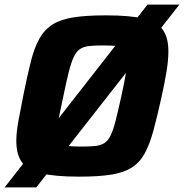

<svg xmlns="http://www.w3.org/2000/svg" viewBox="-27 -763 803 838"><path d="M-6.9 55 616.9 -743H756L131.2 55ZM319.1 8Q213.8 8 153.7 -6.2Q93.6 -20.3 68.9 -54.4Q44.2 -88.4 44.2 -148.3Q44.2 -185.1 53.3 -234.9Q62.5 -284.7 75.5 -350Q92.6 -435.3 107.9 -495.7Q123.3 -556 145.3 -595.1Q167.3 -634.1 202.8 -656.3Q238.3 -678.6 294.4 -687.3Q350.6 -696 434.9 -696Q540.2 -696 599.3 -681.8Q658.5 -667.7 683.2 -633.6Q707.9 -599.6 707.9 -538.7Q707.9 -500.9 700 -451.8Q692.1 -402.8 677.6 -338Q658.6 -251.7 642.1 -191.3Q625.5 -131 603.9 -92.2Q582.4 -53.4 547.6 -31.4Q512.8 -9.4 457.9 -0.7Q402.9 8 319.1 8ZM329 -123.3Q365.2 -123.3 389.2 -125.9Q413.1 -128.5 429.1 -138.9Q445.1 -149.3 456.3 -172.8Q467.4 -196.2 478 -237.7Q488.5 -279.2 502.8 -344Q515.9 -403.3 522.4 -442.9Q528.9 -482.6 528.9 -506.7Q528.9 -534.9 518.4 -547.2Q507.9 -559.4 484.6 -562Q461.4 -564.7 422.7 -564.7Q386.4 -564.7 362.4 -562.1Q338.5 -559.5 322.4 -549.1Q306.4 -538.7 295.3 -515.2Q284.1 -491.8 273.5 -450.3Q263 -408.8 249.7 -344Q241.1 -303.9 234.6 -272.6Q228.1 -241.3 224.9 -218.8Q221.6 -196.2 221.6 -179.8Q221.6 -152.7 232.4 -140.6Q243.2 -128.6 266.7 -126Q290.3 -123.3 329 -123.3Z"/></svg>

Font: Saira Thin
Style: Italic
Weight: 100
Italic angle: -12°
Designer: Hector Gatti with collaboration of the Omnibus-Type team
Foundry: Omnibus-Type
Version: Version 1.101